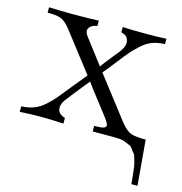

<svg xmlns="http://www.w3.org/2000/svg" viewBox="-92 -514 722 760"><g transform="rotate(15 269.0 -134.0)"><path d="M12 0V-23Q41 -24 63.5 -32.5Q86 -41 107 -60Q128 -79 142.5 -96.5Q157 -114 185 -149Q213 -184 234 -209L111 -368Q92 -392 75 -400Q58 -408 23 -408H17V-430Q73 -428 110 -428Q184 -428 221 -430V-408Q204 -406 194.5 -397.5Q185 -389 185 -379Q185 -371 195 -357Q205 -343 272 -256Q287 -277 305.5 -299.5Q324 -322 331.5 -331.5Q339 -341 344.5 -352Q350 -363 350 -374Q350 -379 349 -382.5Q348 -386 346.5 -389Q345 -392 343.5 -394.5Q342 -397 339.5 -399Q337 -401 335 -402Q333 -403 330 -404.5Q327 -406 326 -406.5Q325 -407 322 -408H319V-430Q351 -428 416 -428Q471 -428 498 -430V-408Q469 -407 447 -399Q425 -391 404.5 -372.5Q384 -354 370 -338Q356 -322 331 -289.5Q306 -257 288 -236V-235L420 -64Q442 -37 460 -30Q478 -23 522 -23L538 162H513Q511 138 510 131.5Q509 125 507 105Q505 85 503 80Q501 75 497.5 60Q494 45 489.5 41Q485 37 478.5 27Q472 17 464.5 14.5Q457 12 446.5 7Q436 2 423 1Q410 0 394 0H311V-23H321Q359 -23 359 -37Q359 -45 343 -66.5Q327 -88 297 -126Q267 -164 250 -188Q240 -176 228.5 -161.5Q217 -147 210.5 -139Q204 -131 196.5 -121.5Q189 -112 185 -106.5Q181 -101 176 -95Q171 -89 169 -85.5Q167 -82 165 -78Q163 -74 162 -70.5Q161 -67 160.5 -64Q160 -61 160 -57Q160 -32 191 -23V0Q143 -3 95 -3Q54 -3 12 0Z"/></g></svg>

Font: CMU Serif
Style: Roman
Weight: 500
Version: Version 0.7.0